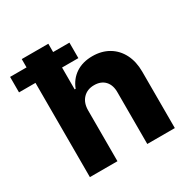

<svg xmlns="http://www.w3.org/2000/svg" viewBox="-206 -851 978 996"><g transform="rotate(-30 283.0 -353.5)"><path d="M217.8 0H52.7V-564.5H-45.9V-657.2H52.7V-707H211.9V-657.2H309.6V-564.5H211.9V-433.6H217.8Q236.3 -482.4 277.3 -509.8Q318.4 -537.1 377 -537.1Q432.1 -537.1 473.9 -512.5Q515.6 -487.8 538.6 -442.9Q561.5 -397.9 561.5 -337.9V0H396.5V-306.6Q397.5 -351.6 374.3 -377Q351.1 -402.3 309.6 -402.3Q268.1 -402.3 242.9 -375.7Q217.8 -349.1 217.8 -303.7Z"/></g></svg>

Font: Pretendard GOV ExtraBold
Style: Regular
Weight: 800
Designer: Base glyphs from Inter by Rasmus Andersson; Hangeul glyphs from Noto Sans CJK(Source Han Sans) by Jang Soo-young and Kan
Foundry: Kil Hyung-jin
Version: Version 1.309